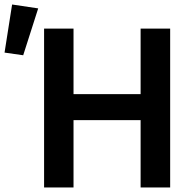

<svg xmlns="http://www.w3.org/2000/svg" viewBox="-39 -824 850 844"><path d="M63 -581.1 -19 -592.8 14.2 -804.2 128.9 -787.1ZM154.8 0V-698.2H284.2V-410.2H579.1V-698.2H709V0H579.1V-295.9H284.2V0Z"/></svg>

Font: Anuphan SemiBold
Style: Bold
Weight: 600
Designer: Mike Abbink, Paul van der Laan, Pieter van Rosmalen, Mint Tantisuwanna
Foundry: Bold Monday; Cadson Demak
Version: Version 3.002;hotconv 1.0.109;makeotfexe 2.5.65596